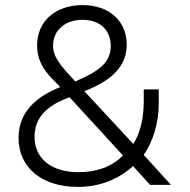

<svg xmlns="http://www.w3.org/2000/svg" viewBox="-20 -728 749 756"><path d="M287 8C375 8 449 -24 504 -74L571 0H653L546 -118C582 -170 605 -243 605 -319V-376H546V-330C546 -264 533 -206 505 -161L312 -369C424 -412 479 -470 479 -552C479 -646 409 -708 305 -708C199 -708 126 -645 126 -549C126 -467 181 -423 211 -392L217 -385C127 -349 53 -290 53 -185C53 -68 145 8 287 8ZM276 -407 273 -411C217 -471 188 -505 189 -550C190 -610 237 -650 305 -650C373 -650 416 -610 416 -547C416 -488 381 -452 276 -407ZM464 -116C422 -72 361 -50 289 -50C182 -50 116 -104 116 -189C116 -269 170 -315 254 -345Z"/></svg>

Font: Fixel Display Light
Style: Regular
Weight: 300
Designer: AlfaBravo + MacPaw
Foundry: Kyrylo Tkachov, Marchela Mozhyna, Serhii Makarenko, Maria Weinstein, Zakhar Kryvoshyya
Version: Version 1.211